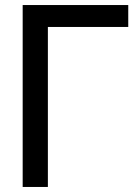

<svg xmlns="http://www.w3.org/2000/svg" viewBox="-20 -742 549 762"><path d="M489 -722H170V-635V-722H70V0H170V-635H489Z"/></svg>

Font: Perun
Style: Regular
Weight: 400
Foundry: Copyright (c) Stefan Peev, Context Ltd, 2016
Version: Version 1.089